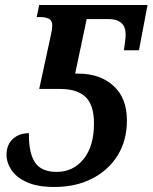

<svg xmlns="http://www.w3.org/2000/svg" viewBox="-20 -734 607 764"><path d="M197 10Q129 10 87 -9Q45 -28 25.5 -57.5Q6 -87 6 -118Q6 -158 31 -181Q56 -204 95 -204Q94 -126 119 -88Q144 -50 206 -50Q271 -50 312.5 -101Q354 -152 354 -243Q354 -316 320.5 -348Q287 -380 220 -380H136L183 -597Q188 -619 188 -633Q188 -652 175 -659Q162 -666 142 -666H126L136 -714H567L533 -534H473Q476 -552 478 -569.5Q480 -587 480 -596Q480 -628 462.5 -643Q445 -658 414 -658H325L279 -441H292Q378 -441 431.5 -392.5Q485 -344 485 -255Q485 -175 448 -115.5Q411 -56 346 -23Q281 10 197 10Z"/></svg>

Font: Noto Serif SemiCondensed SemiBold
Style: Italic
Weight: 600
Width: 4
Italic angle: -12°
Designer: Monotype Design Team
Foundry: Monotype Imaging Inc.
Version: Version 2.014; ttfautohint (v1.8.4.7-5d5b)